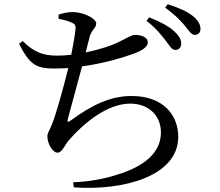

<svg xmlns="http://www.w3.org/2000/svg" viewBox="-20 -840 1040 908"><path d="M762 -650C782 -624 792 -604 808 -604C825 -603 837 -615 837 -633C837 -653 828 -670 804 -692C778 -716 737 -738 685 -758L673 -741C717 -708 742 -675 762 -650ZM852 -721C873 -696 884 -675 901 -675C917 -675 928 -685 928 -703C928 -724 918 -743 891 -765C866 -785 825 -804 773 -820L761 -804C808 -770 831 -745 852 -721ZM257 -751C283 -746 302 -741 317 -734C334 -727 339 -722 337 -701C335 -679 327 -630 317 -581C293 -578 271 -577 249 -577C185 -577 142 -592 87 -646L70 -633C123 -528 156 -516 241 -516C262 -516 282 -517 303 -518C283 -438 246 -300 225 -250C211 -215 204 -211 204 -195C204 -161 229 -118 252 -118C274 -118 288 -157 304 -175C374 -256 486 -350 596 -350C680 -350 741 -296 741 -214C741 -142 697 -62 528 -12C471 6 403 19 326 22L329 46C564 63 823 -7 823 -193C823 -295 753 -386 602 -386C499 -386 412 -341 317 -272C298 -258 297 -262 302 -282L368 -526C478 -541 574 -572 615 -587C654 -602 679 -619 679 -639C679 -668 641 -675 618 -675C604 -675 584 -663 547 -644C508 -624 448 -605 385 -592L404 -666C414 -701 435 -707 435 -729C435 -753 374 -783 323 -783C301 -783 280 -778 257 -771Z"/></svg>

Font: Noto Serif KR Medium
Style: Regular
Weight: 500
Designer: Ryoko NISHIZUKA 西塚涼子 (kana & ideographs); Frank Grießhammer (Latin, Greek & Cyrillic); Wenlong ZHANG 张文龙 (bopomofo); San
Foundry: Adobe
Version: Version 2.001;hotconv 1.1.0;makeotfexe 2.6.0